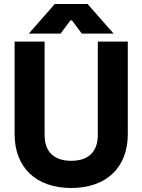

<svg xmlns="http://www.w3.org/2000/svg" viewBox="-20 -917 712 960"><path d="M254 -897 124 -749H283L332 -815H340L389 -749H548L418 -897ZM336 23C513 23 619 -81 619 -246V-709H469V-242C469 -160 424 -113 336 -113C248 -113 203 -160 203 -242V-709H53V-246C53 -81 159 23 336 23Z"/></svg>

Font: Kalas SG
Style: Bold
Weight: 700
Designer: Kalas
Foundry: Kalas
Version: Version 2.000;FEAKit 1.0